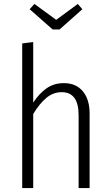

<svg xmlns="http://www.w3.org/2000/svg" viewBox="-20 -957 565 977"><path d="M436 -379V0H380V-371Q380 -488 294 -488Q251 -488 216 -459Q181 -430 149 -377V0H93V-736L149 -743V-435Q180 -482 217.5 -508Q255 -534 305 -534Q367 -534 401.5 -492.5Q436 -451 436 -379ZM399 -910 283 -807H248L131 -910L155 -937L266 -856L376 -937Z"/></svg>

Font: Fira Sans Condensed Light
Style: Regular
Weight: 300
Width: 3
Designer: bBox Type GmbH & Carrois Corporate GbR & Edenspiekermann AG
Foundry: bBox Type GmbH & Carrois Corporate GbR & Edenspiekermann AG
Version: Version 4.301